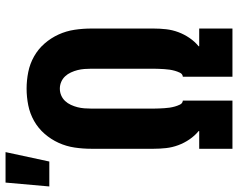

<svg xmlns="http://www.w3.org/2000/svg" viewBox="-156 -756 859 693"><g transform="rotate(-90 273.5 -409.5)"><path d="M83 0V-120H147V-122Q130 -136 117 -155Q104 -174 96 -195.5Q88 -217 85.5 -239.5Q83 -262 83 -285V-509Q83 -540 87.5 -570Q92 -600 104.5 -627.5Q117 -655 137 -678Q157 -701 183.5 -716Q210 -731 240 -737Q270 -743 300 -743Q330 -743 360 -737Q390 -731 416.5 -716Q443 -701 463 -678Q483 -655 495.5 -627.5Q508 -600 512.5 -570Q517 -540 517 -509V-285Q517 -262 514.5 -239.5Q512 -217 504 -195.5Q496 -174 483 -155Q470 -136 453 -122V-120H517V0H343V-179Q353 -180 357.5 -189.5Q362 -199 364.5 -208Q367 -217 368.5 -226.5Q370 -236 370.5 -246Q371 -256 371.5 -265.5Q372 -275 372 -285V-509Q372 -522 371 -534.5Q370 -547 367 -559Q364 -571 358.5 -583Q353 -595 344.5 -604Q336 -613 324.5 -618Q313 -623 300 -623Q287 -623 275.5 -618Q264 -613 255.5 -604Q247 -595 241.5 -583Q236 -571 233 -559Q230 -547 229 -534.5Q228 -522 228 -509V-285Q228 -275 228.5 -265.5Q229 -256 229.5 -246Q230 -236 231.5 -226.5Q233 -217 235.5 -208Q238 -199 242.5 -189.5Q247 -180 257 -179V0ZM-53 -661 -39 -819H71L37 -661Z"/></g></svg>

Font: Iosevka Etoile Heavy
Style: Regular
Weight: 900
Designer: Belleve Invis
Foundry: Belleve Invis
Version: Version 22.1.2; ttfautohint (v1.8.4)